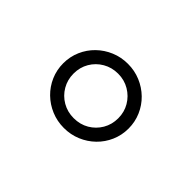

<svg xmlns="http://www.w3.org/2000/svg" viewBox="-73 -820 1147 1147"><g transform="rotate(45 500.0 -247.0)"><path d="M500 -518Q557 -518 607 -497Q657 -476 695 -439Q733 -402 754.5 -352.5Q776 -303 776 -247Q776 -191 754.5 -141.5Q733 -92 695 -55Q657 -18 607 3Q557 24 500 24Q443 24 393 3Q343 -18 305 -55Q267 -92 245.5 -141.5Q224 -191 224 -247Q224 -303 245.5 -352.5Q267 -402 305 -439Q343 -476 393 -497Q443 -518 500 -518ZM500 -59Q554 -59 596.5 -84Q639 -109 664 -151.5Q689 -194 689 -247Q689 -299 664 -341.5Q639 -384 596 -409.5Q553 -435 500 -435Q447 -435 404 -410Q361 -385 336 -342.5Q311 -300 311 -247Q311 -195 336 -152Q361 -109 404 -84Q447 -59 500 -59Z"/></g></svg>

Font: Kiwi Maru Medium
Style: Regular
Weight: 500
Designer: Hiroki-Chan
Version: Version 1.100